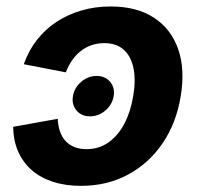

<svg xmlns="http://www.w3.org/2000/svg" viewBox="-20 -573 627 603"><path d="M262.6 -207.6Q235.9 -207.6 220.3 -226Q204.7 -244.4 209.1 -271Q213.5 -297.7 235.1 -316.1Q256.7 -334.5 283.3 -334.5Q310.2 -334.5 325.8 -316.1Q341.4 -297.7 337 -271Q332.6 -244.4 311 -226Q289.5 -207.6 262.6 -207.6ZM234.4 10.7Q185.4 10.7 146.2 -2.1Q107 -14.8 79.4 -39Q51.8 -63.3 36.9 -97.4Q22 -131.5 21.3 -174.7L161.4 -199.9Q162.3 -177.9 168.4 -160.2Q174.5 -142.4 186.1 -130Q197.6 -117.7 214.1 -111.1Q230.5 -104.6 251.8 -104.6Q290.9 -104.6 321 -125.9Q351 -147.3 370.7 -184.8Q390.3 -222.4 398.3 -271.1Q406.8 -320.5 399.4 -357.9Q392 -395.4 369.1 -416.4Q346.2 -437.5 307.1 -437.5Q286 -437.5 267.6 -431.2Q249.2 -424.9 233.9 -412.9Q218.6 -400.9 206.7 -383.9Q194.8 -367 186.7 -345.8L54.7 -371.3Q69.4 -413.2 95.4 -446.9Q121.5 -480.5 157 -504Q192.5 -527.5 235.7 -540.1Q278.9 -552.7 327.4 -552.7Q409.5 -552.7 463.5 -517.4Q517.5 -482.2 539.6 -418.7Q561.7 -355.2 547.5 -270.6Q533.8 -186.6 490.8 -123.3Q447.7 -59.9 382.1 -24.6Q316.5 10.7 234.4 10.7Z"/></svg>

Font: Adwaita Sans
Style: Italic
Weight: 400
Italic angle: -9.39999°
Designer: Rasmus Andersson
Foundry: rsms
Version: Version 4.001;git-9221beed3